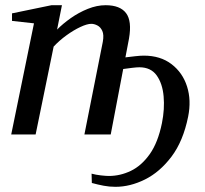

<svg xmlns="http://www.w3.org/2000/svg" viewBox="-20 -514 782 734"><path d="M445.3 -292.5Q445.8 -293 461.4 -294.9Q477.1 -296.9 497.1 -299.1Q517.1 -301.3 529.8 -301.3Q593.3 -301.3 635.7 -268.8Q678.2 -236.3 695.1 -183.3Q711.9 -130.4 699.2 -67.9Q680.2 25.9 635.5 85Q590.8 144 534.2 172.1Q477.5 200.2 421.4 200.2Q397.9 200.2 376.2 196Q354.5 191.9 331.1 185.5L330.1 149.9Q346.2 154.3 365.7 156.5Q385.3 158.7 396 158.7Q439.5 158.7 480.2 139.2Q521 119.6 552.5 75.2Q584 30.8 599.1 -43.5Q609.9 -97.2 605.5 -146Q601.1 -194.8 578.9 -225.8Q556.6 -256.8 512.7 -256.8Q502.9 -256.8 484.6 -254.6Q466.3 -252.4 451.2 -250.2Q436 -248 436 -248Q434.6 -249 430.7 -255.6Q426.8 -262.2 428.7 -272.2Q430.7 -282.2 445.3 -292.5ZM403.3 0H302.7L373 -354Q377.9 -380.9 371.1 -395.8Q364.3 -410.6 352.3 -416.7Q340.3 -422.9 329.1 -422.9Q313 -422.9 287.4 -410.9Q261.7 -398.9 234.4 -379.2Q207 -359.4 185.1 -335.9L116.2 0H22.9L109.9 -424.8L25.9 -434.1V-462.9L176.8 -494.1H216.8L198.2 -400.9Q220.2 -423.3 250.7 -444.8Q281.2 -466.3 315.9 -480.2Q350.6 -494.1 383.8 -494.1Q439 -494.1 461.9 -463.9Q484.9 -433.6 473.1 -366.2Z"/></svg>

Font: Charis
Style: Italic
Weight: 400
Italic angle: -11°
Designer: Walt Agee, Miriam Martin, Annie Olsen, Victor Gaultney, Lorna Priest, Alan Ward, Bob Hallissy, Martin Hosken, Sharon Cor
Foundry: SIL Global
Version: Version 7.000